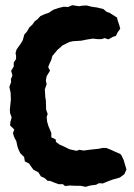

<svg xmlns="http://www.w3.org/2000/svg" viewBox="-20 -703 519 741"><path d="M311 18 290 14H271L249 13L231 15L223 8H207L193 3L173 -5H164L152 -16L138 -22L128 -38L109 -48L101 -59L92 -72L76 -80L73 -97L58 -112L51 -127L47 -139L43 -158L35 -173L30 -189L35 -203L19 -219L20 -232L25 -250L19 -266L18 -280L22 -319L21 -345L16 -368L23 -386L22 -397L28 -412L23 -430L33 -446V-462L42 -475V-488L40 -498L44 -512L61 -536L68 -548L74 -570L84 -581L93 -597L105 -608L114 -621L124 -628L136 -641L154 -649L169 -654L185 -665L205 -672L226 -677L243 -676L259 -683L285 -679L297 -681L314 -682L334 -677L355 -674L379 -668L392 -657L402 -654L432 -635L433 -628L441 -604L444 -592L434 -578L427 -564L416 -561L398 -551L384 -556L372 -552H356L338 -554L313 -550L294 -546L262 -544L248 -541L234 -534L220 -527L213 -520L202 -511L193 -500L182 -487L178 -472L170 -455L166 -444L173 -430L160 -409L157 -392L160 -378L153 -358L155 -327L157 -316L158 -280L164 -263L160 -252L162 -233L167 -216L173 -202L178 -190V-173L195 -165L196 -155L210 -145L228 -137L248 -127L266 -123L276 -121L286 -125L302 -122L334 -126L362 -129L375 -132H390L408 -125L425 -117L444 -109L449 -103L457 -86L460 -76L468 -49L460 -31L443 -18L415 -10L396 -3L377 5L362 4L351 10L328 13Z"/></svg>

Font: Winky Rough SemiBold
Style: Regular
Weight: 600
Designer: Simon Atzbach
Foundry: typofactur
Version: Version 1.206; ttfautohint (v1.8.4.7-5d5b)